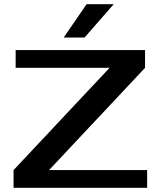

<svg xmlns="http://www.w3.org/2000/svg" viewBox="-20 -900 770 920"><path d="M45 0V-85L505 -575H55V-660H675V-575L215 -85H685V0ZM285 -720 395 -880H525L385 -720Z"/></svg>

Font: Xolonium
Style: Regular
Weight: 400
Designer: Severin Meyer
Version: Version 4.2